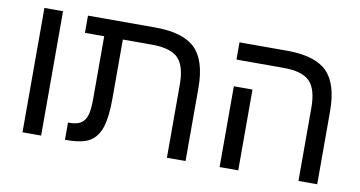

<svg xmlns="http://www.w3.org/2000/svg" viewBox="-63 -755 1710 911"><g transform="rotate(10 792.0 -299.5)"><path d="M174.8 -599.1V0H85V-599.1Z M461.4 -92.8Q444.8 -43.5 408.7 -21.7Q372.6 0 294.9 0H289.6V-83H297.9Q331.5 -83 351.6 -95.7Q371.1 -108.4 379.4 -134.5Q387.7 -160.6 387.7 -213.9V-516.1H294.9V-599.1H618.7Q753.4 -599.1 812 -541.7Q870.6 -484.4 870.6 -351.1V0H780.8V-352.1Q780.8 -441.9 744.4 -479Q708 -516.1 617.7 -516.1H477.5V-231.9Q477.5 -142.1 461.4 -92.8Z M1504.9 -351.1V0H1414.6V-352.1Q1414.6 -441.9 1378.2 -479Q1341.8 -516.1 1252.4 -516.1H1024.9V-599.1H1253.9Q1388.7 -599.1 1446.8 -541.5Q1504.9 -483.9 1504.9 -351.1ZM1124.5 -389.2V0H1034.7V-389.2Z"/></g></svg>

Font: Arimo Nerd Font
Style: Regular
Weight: 400
Designer: Steve Matteson
Foundry: Monotype Imaging Inc.
Version: Version 1.33;Nerd Fonts 3.2.1